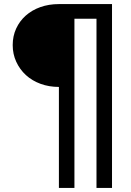

<svg xmlns="http://www.w3.org/2000/svg" viewBox="-20 -720 640 940"><path d="M268.4 200H344.4V-628.2H452.4V200H528.4V-700H268.4Q219 -700 177.5 -685.2Q136 -670.4 105.9 -643.5Q75.8 -616.6 59 -579.9Q42.2 -543.2 42.2 -499.3Q42.2 -455.3 59.5 -417.7Q76.8 -380 106.7 -352.5Q136.6 -325 178.2 -309.7Q219.9 -294.4 268.4 -294.4Z"/></svg>

Font: CommitMonoV143 ExtLt
Style: Regular
Weight: 200
Monospace: yes
Designer: Eigil Nikolajsen
Foundry: Eigil Nikolajsen
Version: Version 1.143